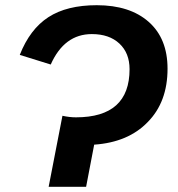

<svg xmlns="http://www.w3.org/2000/svg" viewBox="-20 -718 685 738"><path d="M272 -267Q478 -267 478 -452Q478 -514 439 -550.5Q400 -587 333 -587Q227 -587 175 -470L56 -507Q95 -606 166 -652Q237 -698 352 -698Q479 -698 551.5 -634Q624 -570 624 -454Q624 -326 548 -249Q473 -171 342 -162L311 0H167L220 -273Q247 -267 272 -267Z"/></svg>

Font: Libra Sans
Style: Bold Italic
Weight: 700
Italic angle: -12°
Foundry: Context Ltd
Version: Version 1.002